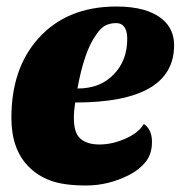

<svg xmlns="http://www.w3.org/2000/svg" viewBox="-20 -550 572 590"><path d="M422 -169Q447 -152 447 -114.5Q447 -77 428 -53Q409 -29 378 -13Q314 20 245 20Q176 20 135.5 5Q95 -10 68 -38Q15 -91 15 -188Q15 -339 97 -431Q185 -530 338 -530Q433 -530 480 -490Q515 -460 515 -411Q515 -235 211 -235Q207 -209 207 -187Q207 -141 227.5 -123.5Q248 -106 286 -106Q324 -106 364.5 -123.5Q405 -141 422 -169ZM218 -278Q289 -278 330 -322Q371 -364 371 -431Q371 -454 362.5 -466.5Q354 -479 337 -479Q320 -479 305.5 -472.5Q291 -466 276 -444Q239 -394 218 -278Z"/></svg>

Font: Sansita One
Style: Regular
Weight: 400
Version: Version 1.002